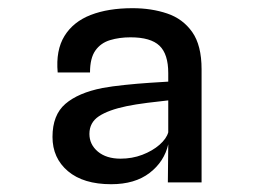

<svg xmlns="http://www.w3.org/2000/svg" viewBox="-20 -762 640 481"><path d="M258.5 -300.5Q189 -300.5 150.2 -333.2Q111.5 -366 111.5 -419Q111.5 -474 143.8 -501.8Q176 -529.5 236.5 -541.5Q261 -546 292.5 -549.2Q324 -552.5 353.8 -554.5Q383.5 -556.5 401.5 -557.5V-579Q401.5 -626.5 379.5 -647.5Q357.5 -668.5 307 -668.5Q279 -668.5 255.8 -661.5Q232.5 -654.5 219 -635.5Q205.5 -616.5 205.5 -580.5H124.5Q119.5 -636 141.5 -671.8Q163.5 -707.5 207.2 -724.5Q251 -741.5 312 -741.5Q359.5 -741.5 398.8 -728.2Q438 -715 461.5 -681.8Q485 -648.5 485 -588.5V-305H400.5L401.5 -400.5Q391.5 -357 354.8 -328.8Q318 -300.5 258.5 -300.5ZM282 -364.5Q311 -364.5 336.5 -374.2Q362 -384 379.5 -399.2Q397 -414.5 401.5 -430.5V-510.5Q381.5 -508.5 350 -504.5Q318.5 -500.5 297 -496Q251.5 -486.5 227.8 -470.8Q204 -455 204 -426.5Q204 -400 225.2 -382.2Q246.5 -364.5 282 -364.5Z"/></svg>

Font: Spline Sans Mono
Style: Regular
Weight: 400
Monospace: yes
Designer: Eben Sorkin, Mirko Velimirovic
Foundry: Sorkin Type
Version: Version 1.004